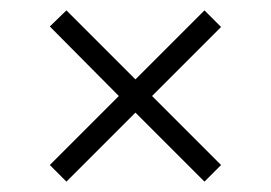

<svg xmlns="http://www.w3.org/2000/svg" viewBox="-20 -545 522 370"><path d="M76 -494 209 -360 76 -227 108 -195 241 -328 374 -195 406 -227 273 -360 406 -493 374 -525 241 -392 108 -525Z"/></svg>

Font: Aspekta 200
Style: Regular
Weight: 200
Designer: Ivo Dolenc
Version: Version 2.000